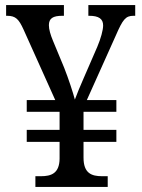

<svg xmlns="http://www.w3.org/2000/svg" viewBox="-20 -734 556 754"><path d="M119 0H403V-42H381C340 -42 308 -53 308 -115V-177H437V-224H308V-295H437V-341H321L435 -595C462 -657 473 -672 504 -672H511V-714H327V-672H330C368 -672 385 -660 385 -634C385 -616 376 -583 362 -550L309 -428C297 -401 280 -360 274 -343C267 -370 249 -425 232 -468L188 -574C178 -598 172 -619 172 -635C172 -662 188 -672 225 -672H231V-714H4V-672H8C42 -672 54 -658 72 -619L197 -341H85V-295H214V-224H85V-177H214V-110C213 -53 181 -42 141 -42H119Z"/></svg>

Font: Noto Serif Lao SemiCondensed
Style: Regular
Weight: 400
Width: 4
Designer: Monotype Design Team
Foundry: Monotype Imaging Inc.
Version: Version 2.003